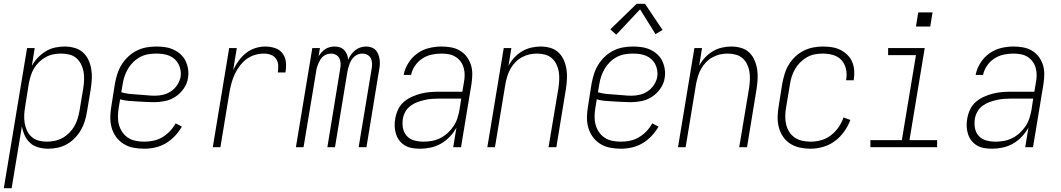

<svg xmlns="http://www.w3.org/2000/svg" viewBox="-43 -772 5563 1007"><path d="M-23 215 99 -520H139L124 -426Q136 -449 155 -469Q174 -489 197 -503Q220 -517 245.5 -522.5Q271 -528 296 -528Q322 -528 347.5 -521Q373 -514 391.5 -497.5Q410 -481 420.5 -458.5Q431 -436 435.5 -410.5Q440 -385 438.5 -358Q437 -331 433 -305L413 -185Q409 -160 401.5 -136Q394 -112 381 -89.5Q368 -67 349 -47.5Q330 -28 307.5 -15.5Q285 -3 260 2.5Q235 8 210 8Q184 8 158.5 1Q133 -6 115 -22.5Q97 -39 86.5 -62Q76 -85 72 -110L18 215ZM203 -29Q223 -29 244.5 -33.5Q266 -38 285 -48.5Q304 -59 320 -75Q336 -91 347 -110Q358 -129 364 -149.5Q370 -170 374 -191L394 -311Q397 -333 398 -354.5Q399 -376 395 -397Q391 -418 381.5 -436.5Q372 -455 356.5 -468Q341 -481 320 -486Q299 -491 277 -491Q257 -491 236.5 -487Q216 -483 197 -472.5Q178 -462 162 -446.5Q146 -431 135 -412.5Q124 -394 118 -373.5Q112 -353 108 -333L89 -213Q85 -191 84 -169Q83 -147 86.5 -126Q90 -105 99 -86Q108 -67 123.5 -53.5Q139 -40 160 -34.5Q181 -29 203 -29Z M713 8Q684 8 656 2.5Q628 -3 605 -17.5Q582 -32 566 -54Q550 -76 542.5 -102.5Q535 -129 535.5 -157.5Q536 -186 541 -215L560 -335Q565 -361 573 -386Q581 -411 595.5 -434Q610 -457 630.5 -476Q651 -495 675.5 -507Q700 -519 725.5 -523.5Q751 -528 777 -528Q801 -528 824 -524.5Q847 -521 867.5 -511.5Q888 -502 904.5 -487Q921 -472 930.5 -452Q940 -432 943.5 -409Q947 -386 943 -363Q939 -334 921 -308Q903 -282 877.5 -265Q852 -248 822.5 -242Q793 -236 765 -236Q742 -236 719.5 -237.5Q697 -239 674.5 -240Q652 -241 630 -243Q608 -245 587 -251L580 -209Q576 -186 575.5 -163Q575 -140 580.5 -119Q586 -98 598 -80Q610 -62 628 -50Q646 -38 668 -33.5Q690 -29 713 -29Q737 -29 761.5 -34Q786 -39 808 -52Q830 -65 848 -84Q866 -103 878 -125L911 -108Q896 -82 874.5 -59Q853 -36 826.5 -20.5Q800 -5 771 1.5Q742 8 713 8ZM770 -270Q792 -270 814 -275.5Q836 -281 855 -294Q874 -307 887 -327Q900 -347 904 -368Q907 -386 904 -403.5Q901 -421 893.5 -435.5Q886 -450 873.5 -461.5Q861 -473 845.5 -479.5Q830 -486 812.5 -488.5Q795 -491 777 -491Q756 -491 734.5 -487.5Q713 -484 693 -473.5Q673 -463 656.5 -447Q640 -431 628.5 -411.5Q617 -392 610 -371Q603 -350 600 -329L593 -288Q614 -282 636 -279.5Q658 -277 680.5 -276Q703 -275 725.5 -272.5Q748 -270 770 -270Z M1073 0 1159 -520H1199L1180 -405Q1192 -430 1208.5 -453Q1225 -476 1247 -493.5Q1269 -511 1295.5 -519.5Q1322 -528 1348 -528Q1374 -528 1399 -520Q1424 -512 1439 -492Q1454 -472 1456.5 -445.5Q1459 -419 1454 -392H1414Q1417 -411 1416 -430Q1415 -449 1405 -463.5Q1395 -478 1378 -484.5Q1361 -491 1341 -491Q1318 -491 1294 -484Q1270 -477 1250 -462Q1230 -447 1214.5 -426.5Q1199 -406 1188.5 -383.5Q1178 -361 1171.5 -337.5Q1165 -314 1161 -291L1113 0Z M1509 0 1595 -520H1635L1628 -477Q1635 -488 1644 -498Q1653 -508 1664 -515Q1675 -522 1687.5 -525Q1700 -528 1712 -528Q1727 -528 1740 -523.5Q1753 -519 1762.5 -509Q1772 -499 1777 -486Q1782 -473 1783 -458Q1789 -473 1798.5 -486Q1808 -499 1820 -508.5Q1832 -518 1847 -523Q1862 -528 1877 -528Q1891 -528 1904.5 -523.5Q1918 -519 1927 -509.5Q1936 -500 1941 -487Q1946 -474 1948 -460Q1950 -446 1949 -431.5Q1948 -417 1945 -403L1879 0H1838L1906 -410Q1909 -424 1908.5 -438.5Q1908 -453 1902.5 -465Q1897 -477 1884.5 -484Q1872 -491 1858 -491Q1847 -491 1836.5 -487.5Q1826 -484 1817 -476.5Q1808 -469 1801.5 -459Q1795 -449 1791 -438.5Q1787 -428 1784 -417.5Q1781 -407 1779 -396L1714 0H1674L1741 -410Q1744 -424 1743.5 -438.5Q1743 -453 1737.5 -465Q1732 -477 1720 -484Q1708 -491 1693 -491Q1683 -491 1672 -487.5Q1661 -484 1652 -476.5Q1643 -469 1637 -459Q1631 -449 1626.5 -438.5Q1622 -428 1619 -417.5Q1616 -407 1615 -396L1549 0Z M2160 8Q2139 8 2118.5 4.5Q2098 1 2081 -9Q2064 -19 2052 -34.5Q2040 -50 2034 -69Q2028 -88 2027 -108.5Q2026 -129 2030 -150Q2034 -174 2044.5 -197Q2055 -220 2074.5 -237Q2094 -254 2117.5 -264.5Q2141 -275 2164.5 -281Q2188 -287 2212 -289Q2236 -291 2260 -291H2382L2390 -339Q2394 -359 2394 -378.5Q2394 -398 2389 -416Q2384 -434 2373 -449Q2362 -464 2346 -474Q2330 -484 2311 -487.5Q2292 -491 2272 -491Q2247 -491 2221 -485.5Q2195 -480 2172 -465Q2149 -450 2133.5 -427Q2118 -404 2113 -379H2074Q2080 -411 2098.5 -441Q2117 -471 2145.5 -491.5Q2174 -512 2207 -520Q2240 -528 2272 -528Q2298 -528 2323 -523.5Q2348 -519 2369 -506.5Q2390 -494 2404.5 -475Q2419 -456 2426.5 -433Q2434 -410 2434 -384.5Q2434 -359 2430 -333L2375 0H2334L2351 -103Q2337 -77 2316 -55Q2295 -33 2269.5 -18.5Q2244 -4 2215.5 2Q2187 8 2160 8ZM2178 -29Q2200 -29 2222.5 -33Q2245 -37 2266 -47.5Q2287 -58 2305 -74.5Q2323 -91 2336 -110.5Q2349 -130 2356 -152Q2363 -174 2367 -196L2376 -255H2260Q2241 -255 2222 -253.5Q2203 -252 2183.5 -247.5Q2164 -243 2145 -236Q2126 -229 2109.5 -216.5Q2093 -204 2083 -186Q2073 -168 2070 -149Q2066 -124 2070.5 -100Q2075 -76 2090.5 -59Q2106 -42 2129.5 -35.5Q2153 -29 2178 -29Z M2513 0 2599 -520H2639L2624 -427Q2636 -450 2654 -469.5Q2672 -489 2694.5 -502.5Q2717 -516 2742 -522Q2767 -528 2792 -528Q2818 -528 2843 -521Q2868 -514 2886 -497Q2904 -480 2914 -457Q2924 -434 2928 -409Q2932 -384 2930.5 -357.5Q2929 -331 2925 -305L2875 0H2834L2886 -311Q2889 -332 2890 -354Q2891 -376 2887.5 -396.5Q2884 -417 2875 -435.5Q2866 -454 2851 -467Q2836 -480 2815.5 -485.5Q2795 -491 2773 -491Q2753 -491 2733 -486.5Q2713 -482 2694 -471.5Q2675 -461 2660 -445.5Q2645 -430 2634.5 -411.5Q2624 -393 2618 -373Q2612 -353 2608 -333L2553 0Z M3213 8Q3184 8 3156 2.5Q3128 -3 3105 -17.5Q3082 -32 3066 -54Q3050 -76 3042.5 -102.5Q3035 -129 3035.5 -157.5Q3036 -186 3041 -215L3060 -335Q3065 -361 3073 -386Q3081 -411 3095.5 -434Q3110 -457 3130.5 -476Q3151 -495 3175.5 -507Q3200 -519 3225.5 -523.5Q3251 -528 3277 -528Q3301 -528 3324 -524.5Q3347 -521 3367.5 -511.5Q3388 -502 3404.5 -487Q3421 -472 3430.5 -452Q3440 -432 3443.5 -409Q3447 -386 3443 -363Q3439 -334 3421 -308Q3403 -282 3377.5 -265Q3352 -248 3322.5 -242Q3293 -236 3265 -236Q3242 -236 3219.5 -237.5Q3197 -239 3174.5 -240Q3152 -241 3130 -243Q3108 -245 3087 -251L3080 -209Q3076 -186 3075.5 -163Q3075 -140 3080.5 -119Q3086 -98 3098 -80Q3110 -62 3128 -50Q3146 -38 3168 -33.5Q3190 -29 3213 -29Q3237 -29 3261.5 -34Q3286 -39 3308 -52Q3330 -65 3348 -84Q3366 -103 3378 -125L3411 -108Q3396 -82 3374.5 -59Q3353 -36 3326.5 -20.5Q3300 -5 3271 1.5Q3242 8 3213 8ZM3270 -270Q3292 -270 3314 -275.5Q3336 -281 3355 -294Q3374 -307 3387 -327Q3400 -347 3404 -368Q3407 -386 3404 -403.5Q3401 -421 3393.5 -435.5Q3386 -450 3373.5 -461.5Q3361 -473 3345.5 -479.5Q3330 -486 3312.5 -488.5Q3295 -491 3277 -491Q3256 -491 3234.5 -487.5Q3213 -484 3193 -473.5Q3173 -463 3156.5 -447Q3140 -431 3128.5 -411.5Q3117 -392 3110 -371Q3103 -350 3100 -329L3093 -288Q3114 -282 3136 -279.5Q3158 -277 3180.5 -276Q3203 -275 3225.5 -272.5Q3248 -270 3270 -270ZM3189 -590 3158 -618 3296 -752H3340L3432 -615L3395 -593L3314 -723Z M3513 0 3599 -520H3639L3624 -427Q3636 -450 3654 -469.5Q3672 -489 3694.5 -502.5Q3717 -516 3742 -522Q3767 -528 3792 -528Q3818 -528 3843 -521Q3868 -514 3886 -497Q3904 -480 3914 -457Q3924 -434 3928 -409Q3932 -384 3930.5 -357.5Q3929 -331 3925 -305L3875 0H3834L3886 -311Q3889 -332 3890 -354Q3891 -376 3887.5 -396.5Q3884 -417 3875 -435.5Q3866 -454 3851 -467Q3836 -480 3815.5 -485.5Q3795 -491 3773 -491Q3753 -491 3733 -486.5Q3713 -482 3694 -471.5Q3675 -461 3660 -445.5Q3645 -430 3634.5 -411.5Q3624 -393 3618 -373Q3612 -353 3608 -333L3553 0Z M4208 8Q4179 8 4151.5 2Q4124 -4 4101.5 -18.5Q4079 -33 4064 -55Q4049 -77 4042 -103.5Q4035 -130 4035.5 -158.5Q4036 -187 4041 -215L4060 -335Q4065 -360 4072.5 -385Q4080 -410 4094 -433Q4108 -456 4128 -475Q4148 -494 4172 -506Q4196 -518 4221.5 -523Q4247 -528 4272 -528Q4296 -528 4319.5 -524.5Q4343 -521 4363.5 -511Q4384 -501 4400.5 -485Q4417 -469 4426 -448.5Q4435 -428 4437 -404Q4439 -380 4435 -356Q4435 -355 4435 -353.5Q4435 -352 4435 -351H4395Q4395 -352 4395 -353Q4395 -354 4395 -355Q4400 -383 4394 -410Q4388 -437 4370.5 -456.5Q4353 -476 4326.5 -483.5Q4300 -491 4272 -491Q4251 -491 4230 -487Q4209 -483 4189.5 -472Q4170 -461 4154 -445Q4138 -429 4127 -410Q4116 -391 4109.5 -370.5Q4103 -350 4100 -329L4080 -209Q4076 -187 4075.5 -164Q4075 -141 4080 -120Q4085 -99 4096 -81Q4107 -63 4124.5 -51Q4142 -39 4163.5 -34Q4185 -29 4208 -29Q4235 -29 4263 -36.5Q4291 -44 4314.5 -62Q4338 -80 4355 -104.5Q4372 -129 4381 -156L4417 -143Q4405 -111 4384.5 -82Q4364 -53 4335.5 -32Q4307 -11 4273.5 -1.5Q4240 8 4208 8Z M4522 0V-37H4687L4761 -483H4615V-520H4807L4727 -37H4872V0ZM4761 -633 4773 -707H4848L4836 -633Z M5160 8Q5139 8 5118.5 4.5Q5098 1 5081 -9Q5064 -19 5052 -34.5Q5040 -50 5034 -69Q5028 -88 5027 -108.5Q5026 -129 5030 -150Q5034 -174 5044.5 -197Q5055 -220 5074.5 -237Q5094 -254 5117.5 -264.5Q5141 -275 5164.5 -281Q5188 -287 5212 -289Q5236 -291 5260 -291H5382L5390 -339Q5394 -359 5394 -378.5Q5394 -398 5389 -416Q5384 -434 5373 -449Q5362 -464 5346 -474Q5330 -484 5311 -487.5Q5292 -491 5272 -491Q5247 -491 5221 -485.5Q5195 -480 5172 -465Q5149 -450 5133.5 -427Q5118 -404 5113 -379H5074Q5080 -411 5098.5 -441Q5117 -471 5145.5 -491.5Q5174 -512 5207 -520Q5240 -528 5272 -528Q5298 -528 5323 -523.5Q5348 -519 5369 -506.5Q5390 -494 5404.5 -475Q5419 -456 5426.5 -433Q5434 -410 5434 -384.5Q5434 -359 5430 -333L5375 0H5334L5351 -103Q5337 -77 5316 -55Q5295 -33 5269.5 -18.5Q5244 -4 5215.5 2Q5187 8 5160 8ZM5178 -29Q5200 -29 5222.5 -33Q5245 -37 5266 -47.5Q5287 -58 5305 -74.5Q5323 -91 5336 -110.5Q5349 -130 5356 -152Q5363 -174 5367 -196L5376 -255H5260Q5241 -255 5222 -253.5Q5203 -252 5183.5 -247.5Q5164 -243 5145 -236Q5126 -229 5109.5 -216.5Q5093 -204 5083 -186Q5073 -168 5070 -149Q5066 -124 5070.5 -100Q5075 -76 5090.5 -59Q5106 -42 5129.5 -35.5Q5153 -29 5178 -29Z"/></svg>

Font: Iosevka SS04 Extralight
Style: Italic
Weight: 200
Italic angle: -9°
Monospace: yes
Designer: Belleve Invis
Foundry: Belleve Invis
Version: Version 19.0.0; ttfautohint (v1.8.4)